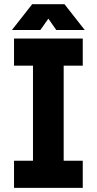

<svg xmlns="http://www.w3.org/2000/svg" viewBox="-20 -909 468 929"><path d="M47.9 -722.7H380.4V-591.3H288.1V-131.3H380.4V0H47.9V-131.3H139.6V-591.3H47.9ZM175.3 -763.7H37.6L135.7 -888.7H292L390.1 -763.7H252.4L213.9 -818.8Z"/></svg>

Font: Giphurs
Style: Bold
Weight: 700
Version: Version 0.920; ttfautohint (v1.8.4.7-5d5b)